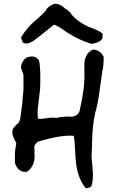

<svg xmlns="http://www.w3.org/2000/svg" viewBox="-20 -908 613 1015"><path d="M433 87Q392 36 382 -45Q379 -67 377 -115.5Q375 -164 370 -190Q303 -196 180 -159L167 -146Q162 -139 161.5 -133.5Q161 -128 162 -117.5Q163 -107 162 -98Q169 -33 123 0Q99 4 79 -12Q56 -37 59 -58Q57 -112 66 -147V-152Q43 -193 46 -205Q44 -214 47 -222.5Q50 -231 54 -235.5Q58 -240 67 -248.5Q76 -257 79 -260L85 -273Q89 -288 92 -316.5Q95 -345 98 -361Q98 -372 101 -401Q104 -430 104 -431V-513Q104 -515 97.5 -531.5Q91 -548 91 -551Q91 -570 104.5 -588.5Q118 -607 136 -608Q168 -615 186 -589Q193 -560 193 -503Q193 -446 192 -437Q191 -422 186 -386Q181 -350 179.5 -333Q178 -316 180 -285Q180 -284 182.5 -281.5Q185 -279 186 -279Q199 -279 229 -283.5Q259 -288 277 -285Q326 -294 363 -291Q381 -297 382 -298Q398 -308 401 -323Q430 -449 426 -522Q426 -545 426 -568.5Q426 -592 437 -614Q448 -636 471 -646Q509 -645 528 -608Q528 -553 521 -532Q519 -522 507.5 -436Q496 -350 483 -310Q483 -309 482.5 -307Q482 -305 482 -303Q476 -279 472.5 -247Q469 -215 468 -193Q467 -171 466 -131Q465 -91 464 -76Q465 -66 467.5 -39Q470 -12 471 2Q472 16 470.5 37Q469 58 464 74Q462 78 458 80.5Q454 83 448 84.5Q442 86 439 87ZM91 -710Q127 -768 170 -802Q203 -830 221 -850Q226 -864 244 -876Q262 -888 270 -888Q300 -888 325 -862Q344 -852 355 -837L358 -831Q391 -793 448 -766Q495 -751 522 -731V-708Q515 -684 464 -676Q415 -692 378.5 -711Q342 -730 290 -767Q285 -767 277 -773Q271 -777 268 -777H264L241 -758L196 -722L165 -698L153 -689Q131 -678 122 -678Q107 -678 102 -683Q97 -688 91 -710Z"/></svg>

Font: Excalifont
Style: Regular
Weight: 400
Designer: Your Own Font Foundry (Virgil); Ján Filípek / DizajnDesign (Excalifont, modifications)
Foundry: Your Own Font Foundry (Virgil); Ján Filípek / DizajnDesign (Excalifont, modifications)
Version: Version 1.000;Glyphs 3.2 (3227)